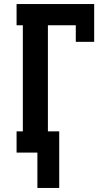

<svg xmlns="http://www.w3.org/2000/svg" viewBox="-20 -755 540 950"><path d="M165 175V0H62V-105H93V-630H62V-735H446V-548H355V-630H217V-105H273V175Z"/></svg>

Font: Iosevka Curly Slab Extrabold
Style: Regular
Weight: 800
Monospace: yes
Designer: Belleve Invis
Foundry: Belleve Invis
Version: Version 22.1.2; ttfautohint (v1.8.4)